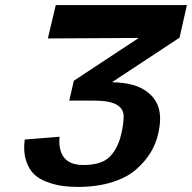

<svg xmlns="http://www.w3.org/2000/svg" viewBox="-20 -714 754 754"><path d="M77 -166Q100 -168 145.5 -171.5Q191 -175 214 -177Q211 -154 216 -130Q230 -66 307 -66Q379 -66 411 -98.5Q443 -131 456 -187Q466 -229 465.5 -258.5Q465 -288 437 -303.5Q409 -319 347 -319H252L270 -397L525 -565L168 -563L199 -694H714L685 -566L421 -392V-391Q440 -391 463 -388Q543 -379 583 -329Q623 -279 601 -188Q592 -149 571.5 -115Q551 -81 515 -49Q479 -17 420 1.5Q361 20 286 20Q252 20 224 16Q196 12 164.5 0.5Q133 -11 113 -30.5Q93 -50 82 -84.5Q71 -119 77 -166Z"/></svg>

Font: Coval
Style: ExtraBold Italic
Weight: 800
Foundry: Context Ltd
Version: Version 001.000